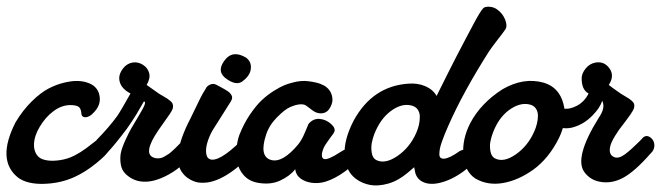

<svg xmlns="http://www.w3.org/2000/svg" viewBox="-78 -549 2006 581"><path d="M221.2 -267.1Q231 -236.3 208 -210.9Q192.4 -192.9 177.7 -194.3Q168 -195.8 168 -208Q166.5 -222.2 158.7 -226.6Q150.9 -231 134.8 -231Q108.9 -231 84.2 -212.9Q59.6 -194.8 42 -165Q25.4 -137.2 24.9 -112.1Q24.4 -86.9 40 -73.2Q47.9 -66.4 64.7 -63.7Q81.5 -61 104.2 -64.5Q127 -67.9 147 -78.1Q166 -87.9 183.1 -100.6Q200.2 -113.3 209.7 -121.1Q219.2 -128.9 223.1 -129.9Q234.4 -132.3 245.4 -119.4Q256.3 -106.4 252 -95.2Q247.1 -82.5 213.4 -55.2Q179.7 -27.8 147 -13.2Q105 5.9 54.9 7.3Q4.9 8.8 -22.9 -11.2Q-89.8 -64 -30.8 -179.2Q-8.8 -215.8 18.1 -242.2Q44.9 -268.6 68.8 -281Q92.8 -293.5 116.9 -299.1Q141.1 -304.7 158 -304Q174.8 -303.2 187 -298.8Q213.4 -290 221.2 -267.1Z M213.9 -125Q253.4 -165.5 276.9 -198.2Q287.1 -212.9 316.9 -266.1Q283.7 -283.2 282.7 -312Q282.7 -326.7 294.2 -341.8Q305.7 -356.9 323.7 -359.9Q339.8 -362.3 354.7 -352.8Q369.6 -343.3 373.5 -327.4Q377.4 -311.5 365.7 -292Q370.6 -288.1 403.8 -265.1Q407.7 -262.7 415.8 -258.1Q423.8 -253.4 428 -250.7Q432.1 -248 437.3 -243.7Q442.4 -239.3 444.1 -235.4Q445.8 -231.4 445.6 -225.8Q445.3 -220.2 441.9 -213.9Q438 -206.5 421.1 -183.1Q404.3 -159.7 401.9 -155.8Q352.5 -84 387.7 -71.8Q393.1 -69.8 398.9 -69.8Q404.8 -69.8 409.7 -71Q414.6 -72.3 421.1 -76.2Q427.7 -80.1 431.9 -82.8Q436 -85.4 442.9 -91.8Q449.7 -98.1 452.9 -101.1Q456.1 -104 463.1 -111.3Q470.2 -118.7 472.7 -121.1Q493.2 -141.6 514.6 -138.7Q529.8 -136.2 530.3 -123.5Q530.8 -113.8 521.5 -102.1Q480.5 -47.4 432.6 -21Q384.8 5.4 347.7 0Q322.8 -3.4 302.7 -22Q290 -34.2 287.4 -52.2Q284.7 -70.3 287.6 -85.7Q290.5 -101.1 301.5 -125Q312.5 -148.9 318.8 -159.7Q325.2 -170.4 337.9 -191.9Q347.2 -207 352.3 -216.6Q357.4 -226.1 359.4 -231.4Q361.3 -236.8 360.8 -239Q360.4 -241.2 357.9 -242.2Q357.4 -242.7 353 -234.4Q348.6 -226.1 335.7 -204.6Q322.8 -183.1 305.7 -159.2Q269 -110.4 247.6 -87.9Q238.3 -78.1 224.9 -79.8Q211.4 -81.5 207.3 -93.3Q203.1 -105 213.9 -125Z M667.5 -374Q680.2 -363.8 681.2 -349.6Q682.1 -335.4 675.8 -324.5Q669.4 -313.5 659.7 -306.2Q638.7 -285.2 602.5 -314Q575.7 -337.4 606.4 -372.1Q629.9 -397 667.5 -374ZM543.5 -278.8Q547.9 -289.1 558.1 -293.2Q568.4 -297.4 577.6 -292Q582 -289.6 588.9 -285.9Q595.7 -282.2 600.1 -279.8Q604.5 -277.3 610.1 -273.7Q615.7 -270 618.4 -266.8Q621.1 -263.7 623 -259.8Q625 -255.9 624.3 -251.5Q623.5 -247.1 620.6 -242.2L565.4 -154.8Q554.7 -136.2 549.1 -116.5Q543.5 -96.7 546.4 -82Q549.3 -67.4 562.5 -65.9Q595.2 -63 670.4 -142.1Q686.5 -160.2 700.9 -155.8Q715.3 -151.4 715.8 -135.5Q716.3 -119.6 705.6 -106Q603.5 8.3 530.8 3.9Q515.6 3.9 500 -4.4Q484.4 -12.7 476.6 -22.9Q435.5 -69.3 498.5 -190.9Q503.4 -200.7 512.5 -219.7Q521.5 -238.8 528.8 -253.2Q536.1 -267.6 543.5 -278.8Z M952.1 -88.9Q982.9 -108.9 993.7 -93.3Q1002.4 -80.1 990.2 -56.6Q981.4 -40.5 965.3 -29.8Q935.1 -7.8 906.2 1Q885.3 6.8 865.7 4.2Q846.2 1.5 833 -7.8Q817.4 -18.6 815.4 -37.1Q799.8 -16.6 770 -2.7Q740.2 11.2 701.2 3.9Q675.3 -1 659.7 -18.6Q644 -36.1 640.1 -58.6Q636.2 -81.1 638.2 -102.5Q640.1 -124 646.5 -141.1Q659.7 -174.8 678.2 -202.1Q696.8 -229.5 713.9 -245.6Q731 -261.7 750.5 -273.9Q770 -286.1 782.2 -291Q794.4 -295.9 806.2 -298.8Q832 -306.2 855.2 -303.2Q878.4 -300.3 891.6 -295.2Q904.8 -290 911.1 -284.2Q921.9 -274.9 925.8 -261.7Q929.7 -248.5 926.8 -237.5Q923.8 -226.6 917 -217.5Q910.2 -208.5 898.9 -206.5Q887.7 -204.6 875.5 -210Q869.1 -213.4 860.4 -220.5Q851.6 -227.5 846.2 -230.7Q840.8 -233.9 829.1 -233.2Q817.4 -232.4 800.3 -225.1Q784.2 -218.3 760.3 -194.1Q736.3 -169.9 727.1 -141.1Q705.6 -75.2 742.2 -64.9Q776.9 -55.2 824.2 -111.8Q835.4 -125.5 845 -148.9Q854.5 -172.4 855.5 -173.8Q869.1 -190.4 888.4 -189.2Q907.7 -188 923.3 -174.3Q939 -160.6 933.1 -148.9Q932.6 -147.5 930.2 -144Q927.7 -140.6 921.9 -132.8Q916 -125 910.2 -116.2Q899.9 -102.1 896.7 -86.9Q893.6 -71.8 902.3 -67.9Q914.1 -64 952.1 -88.9Z M1313 -91.8Q1328.6 -100.1 1342.8 -95.5Q1356.9 -90.8 1358.4 -77.6Q1359.9 -64.5 1344.2 -45.9Q1307.1 -14.2 1271.2 -1.2Q1235.4 11.7 1211.2 5.1Q1187 -1.5 1179.2 -23.9Q1178.2 -27.3 1177.2 -33.4Q1176.3 -39.6 1175.3 -43L1155.3 -25.9Q1127 -2 1096.7 6.6Q1066.4 15.1 1042.2 10.7Q1018.1 6.3 999 -7.8Q967.8 -31.2 964.8 -78.4Q961.9 -125.5 992.2 -184.1Q1049.3 -288.6 1158.2 -295.9Q1186.5 -297.9 1209.2 -288.1Q1231.9 -278.3 1243.2 -258.8L1278.3 -329.1Q1290 -352.5 1303.5 -378.7Q1316.9 -404.8 1333 -435.1Q1349.1 -465.3 1356.9 -480Q1376 -515.6 1383.3 -522.9Q1387.7 -529.3 1402.6 -528.6Q1417.5 -527.8 1428.2 -519Q1443.8 -507.3 1450.9 -488.8Q1458 -470.2 1451.2 -460Q1445.3 -451.2 1427.2 -428Q1409.2 -404.8 1400.9 -392.1Q1322.8 -269 1279.3 -169.9Q1272.5 -154.3 1267.8 -143.1Q1263.2 -131.8 1258.8 -119.1Q1254.4 -106.4 1252.9 -97.9Q1251.5 -89.4 1251.5 -82Q1251.5 -74.7 1255.4 -71.5Q1259.3 -68.4 1266.1 -68.8Q1283.2 -70.3 1313 -91.8ZM1060.1 -64.9Q1086.9 -51.3 1124.3 -76.7Q1161.6 -102.1 1181.2 -146Q1186.5 -157.7 1189.5 -170.4Q1192.4 -183.1 1192.4 -195.8Q1192.4 -208.5 1185.8 -217.8Q1179.2 -227.1 1166 -230Q1136.7 -236.8 1104.5 -212.9Q1072.3 -189 1054.2 -142.1Q1049.8 -130.4 1047.1 -116.7Q1044.4 -103 1046.9 -86.9Q1049.3 -70.8 1060.1 -64.9Z M1345.2 -176.8Q1377 -236.8 1442.4 -278.8Q1506.3 -315.9 1567.4 -298.8Q1613.3 -285.2 1626.7 -235.8Q1640.1 -186.5 1613.3 -130.9Q1582.5 -69.3 1535.2 -35.2Q1489.7 -2.9 1443.6 4.9Q1397.5 12.7 1360.4 -8.8Q1328.6 -29.8 1324.2 -78.6Q1319.8 -127.4 1345.2 -176.8ZM1419.4 -69.8Q1445.8 -56.2 1482.4 -81.5Q1519 -106.9 1538.1 -149.9Q1543.5 -161.6 1546.6 -174.1Q1549.8 -186.5 1549.8 -199Q1549.8 -211.4 1543.5 -220.7Q1537.1 -230 1524.4 -232.9Q1495.1 -239.7 1462.6 -216.1Q1430.2 -192.4 1413.1 -146Q1408.7 -134.3 1406 -120.8Q1403.3 -107.4 1406 -91.6Q1408.7 -75.7 1419.4 -69.8Z M1598.1 -238.8Q1606.4 -223.6 1626.5 -220.5Q1646.5 -217.3 1668.7 -229.5Q1690.9 -241.7 1703.1 -266.1Q1682.1 -276.9 1682.1 -312Q1682.1 -326.7 1694.3 -341.8Q1706.5 -356.9 1725.1 -359.9Q1751 -363.8 1766.6 -341.6Q1782.2 -319.3 1764.2 -292Q1770.5 -287.1 1775.4 -283.4Q1780.3 -279.8 1787.4 -274.9Q1794.4 -270 1801.3 -265.1Q1804.7 -263.2 1813 -258.1Q1821.3 -252.9 1825 -250.7Q1828.6 -248.5 1834 -243.7Q1839.4 -238.8 1840.6 -235.1Q1841.8 -231.4 1841.3 -225.8Q1840.8 -220.2 1836.9 -213.9Q1833 -206.1 1814.2 -181.2Q1795.4 -156.2 1794.9 -155.8Q1781.2 -136.2 1773.7 -120.4Q1766.1 -104.5 1767.3 -91.3Q1768.6 -78.1 1781.2 -73.2Q1794.9 -68.4 1813.5 -82.3Q1832 -96.2 1858.4 -122.6Q1862.3 -127 1864.3 -128.9Q1876 -143.6 1890.6 -132.8Q1903.8 -122.1 1901.9 -105Q1900.4 -93.3 1891.1 -85Q1842.8 -29.8 1807.6 -11Q1772.5 7.8 1737.3 1Q1707.5 -4.4 1689.9 -28.8Q1659.2 -72.3 1733.4 -191.9Q1754.4 -221.7 1745.1 -242.2L1744.1 -244.1Q1738.3 -223.1 1714.1 -198.7Q1689.9 -174.3 1660.2 -165Q1637.7 -157.2 1607.2 -163.8Q1576.7 -170.4 1565.9 -189.9Q1558.6 -204.6 1567.4 -219.2Q1576.2 -233.9 1598.1 -238.8Z"/></svg>

Font: Florida Vibes
Style: Regular
Weight: 400
Italic angle: -30°
Designer: Turbologo.com
Foundry: Turbologo.com
Version: Version 1.000;hotconv 1.0.109;makeotfexe 2.5.65596